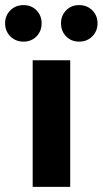

<svg xmlns="http://www.w3.org/2000/svg" viewBox="-63 -732 402 752"><path d="M65 0V-496H212V0ZM29 -569Q-2 -569 -22.5 -589.5Q-43 -610 -43 -641Q-43 -671 -22.5 -691.5Q-2 -712 29 -712Q60 -712 80 -691.5Q100 -671 100 -641Q100 -610 80 -589.5Q60 -569 29 -569ZM247 -569Q216 -569 196 -589.5Q176 -610 176 -641Q176 -671 196 -691.5Q216 -712 247 -712Q278 -712 298.5 -691.5Q319 -671 319 -641Q319 -610 298.5 -589.5Q278 -569 247 -569Z"/></svg>

Font: Source Sans 3
Style: Bold
Weight: 700
Designer: Paul D. Hunt
Foundry: Adobe
Version: Version 3.052;hotconv 1.1.0;makeotfexe 2.6.0